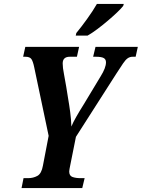

<svg xmlns="http://www.w3.org/2000/svg" viewBox="-20 -951 717 971"><path d="M89 0 99 -50H122Q148 -50 169 -61.5Q190 -73 197 -113L226 -264L153 -611Q147 -640 139 -652Q131 -664 108 -664H97L108 -714H380L369 -664H333Q297 -664 297 -630Q297 -609 303.5 -576.5Q310 -544 315 -512L324 -456Q330 -422 335 -384Q340 -346 341 -311Q349 -331 365.5 -360Q382 -389 404 -424L489 -565Q516 -608 516 -636Q516 -651 504.5 -657.5Q493 -664 465 -664H451L463 -714H677L666 -664H651Q637 -664 626 -656.5Q615 -649 602.5 -630.5Q590 -612 568 -578L364 -259L335 -114Q333 -103 331.5 -96Q330 -89 330 -84Q330 -62 346.5 -56Q363 -50 388 -50H408L396 0ZM363 -771 366 -784Q390 -813 420 -854.5Q450 -896 470 -931H606L603 -921Q593 -908 572 -888Q551 -868 525 -846Q499 -824 472.5 -804Q446 -784 423 -771Z"/></svg>

Font: Noto Serif ExtraCondensed
Style: Bold Italic
Weight: 700
Width: 2
Italic angle: -12°
Designer: Monotype Design Team
Foundry: Monotype Imaging Inc.
Version: Version 2.013; ttfautohint (v1.8.4.7-5d5b)